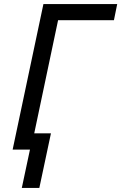

<svg xmlns="http://www.w3.org/2000/svg" viewBox="-20 -734 595 942"><path d="M87 188 127 0H42L193 -714H555L539 -635H265L148 -80H230L173 188Z"/></svg>

Font: Noto Sans IKEA
Style: Italic
Weight: 400
Italic angle: -12°
Designer: Monotype Design Team
Foundry: Monotype Imaging Inc.
Version: Version 2.001